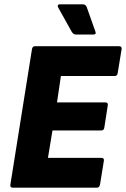

<svg xmlns="http://www.w3.org/2000/svg" viewBox="-20 -869 583 889"><path d="M39 0Q26 0 28 -14L128 -641Q130 -655 142 -655H531Q545 -655 543 -641L525 -531Q523 -517 511 -517H262L244 -395H467Q482 -395 479 -381L463 -278Q461 -265 449 -265H223L202 -138H449Q463 -138 461 -125L443 -14Q440 0 429 0ZM331 -709Q320 -709 312 -722L249 -835Q246 -840 248 -844.5Q250 -849 256 -849H364Q377 -849 382 -835L422 -722Q427 -709 411 -709Z"/></svg>

Font: Sofia Sans Semi Condensed Black
Style: Italic
Weight: 900
Italic angle: -9°
Version: Version 4.100